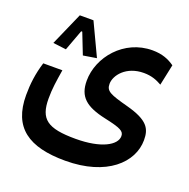

<svg xmlns="http://www.w3.org/2000/svg" viewBox="-111 -539 809 820"><g transform="rotate(20 293.0 -128.5)"><path d="M269 173.8C457.5 173.8 555.7 77.6 555.7 -23.9C555.7 -75.7 538.6 -108.9 439 -135.7C355 -158.2 335 -166.5 335 -199.7C335 -238.8 377.4 -293.5 457.5 -293.5C492.7 -293.5 516.6 -283.7 540 -270.5L560.1 -365.7C533.7 -384.3 503.9 -397 459 -397C330.1 -397 238.8 -286.6 238.8 -179.2C238.8 -106.9 275.9 -74.2 368.2 -54.2C442.4 -38.1 459 -29.3 459 -6.8C459 33.7 395 70.8 278.8 70.8C150.4 70.8 111.8 42 111.8 -52.2C111.8 -96.7 117.2 -129.9 126 -185.1H39.1C22.5 -131.8 16.6 -83 16.6 -32.7C16.6 114.7 102.5 173.8 269 173.8ZM177.7 -431.2H115.7L49.8 -281.7L109.4 -274.4L144.5 -369.1H149.4L186.5 -274.4L247.1 -284.2Z"/></g></svg>

Font: Cascadia Code PL
Style: Regular
Weight: 400
Monospace: yes
Designer: Aaron Bell
Foundry: Saja Typeworks
Version: Version 2404.023